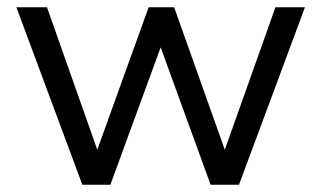

<svg xmlns="http://www.w3.org/2000/svg" viewBox="-20 -507 882 527"><path d="M736 -487H817L636 0H558L421 -377L283 0H206L25 -487H109L247 -96L388 -487H458L597 -96Z"/></svg>

Font: wassup Sans
Style: Regular
Weight: 400
Version: Version 2.001